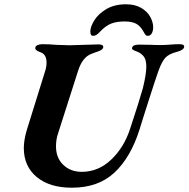

<svg xmlns="http://www.w3.org/2000/svg" viewBox="-20 -861 879 895"><path d="M91 -171Q91 -208 105 -255L193 -538Q197 -553 197 -569Q197 -609 167 -618Q141 -627 145 -640Q146 -647 155.5 -651Q165 -655 177 -655Q209 -655 242 -652Q286 -650 304 -650Q321 -650 371 -652Q419 -654 439 -654Q464 -654 461 -639Q459 -632 450 -627Q441 -622 425 -617Q410 -612 406 -610Q364 -594 344 -531L250 -237Q241 -210 241 -179Q241 -125 275 -92.5Q309 -60 361 -60Q439 -60 499 -117.5Q559 -175 587 -262Q628 -386 646 -450Q662 -515 662 -550Q662 -577 654 -591.5Q646 -606 630 -615Q626 -618 615 -622Q604 -626 599 -629.5Q594 -633 596 -639Q599 -653 629 -653L688 -652Q701 -651 730 -651Q749 -651 773 -653Q797 -655 817 -655Q842 -655 838 -640Q834 -627 804 -619Q768 -610 751 -592Q734 -574 718 -529Q700 -477 679 -411Q658 -345 647 -311Q644 -301 630 -256Q589 -127 513.5 -56.5Q438 14 315 14Q211 14 151 -36Q91 -86 91 -171ZM694 -734Q694 -717 687.5 -705.5Q681 -694 669 -694Q662 -694 659 -697.5Q656 -701 653 -706.5Q650 -712 648 -715Q634 -740 614.5 -750.5Q595 -761 561 -761Q525 -761 499.5 -751.5Q474 -742 448 -715Q438 -704 430.5 -699Q423 -694 414 -694Q401 -694 401 -714Q401 -736 419.5 -766Q438 -796 475.5 -818.5Q513 -841 568 -841Q609 -841 637.5 -824.5Q666 -808 680 -783Q694 -758 694 -734Z"/></svg>

Font: EB Garamond
Style: Bold Italic
Weight: 700
Italic angle: -17.2°
Designer: Georg Duffner and Octavio Pardo
Foundry: Georg Duffner
Version: Version 1.000